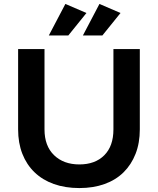

<svg xmlns="http://www.w3.org/2000/svg" viewBox="-20 -949 802 975"><path d="M419 -883 327 -769H228L312 -929ZM592 -883 500 -769H401L485 -929ZM206 -292Q206 -208 254.5 -161Q303 -114 383 -114Q463 -114 509.5 -160.5Q556 -207 556 -292V-700H690V-292Q690 -223 668.5 -168Q647 -113 607.5 -74Q568 -35 511 -14.5Q454 6 383 6Q311 6 253.5 -14.5Q196 -35 155.5 -74Q115 -113 93.5 -168Q72 -223 72 -292V-700H206Z"/></svg>

Font: QuotatisMedium
Style: Regular
Weight: 500
Designer: Julieta Ulanovsky
Foundry: Quotatis-Medium
Version: Version 4.000;PS 004.000;hotconv 1.0.88;makeotf.lib2.5.64775